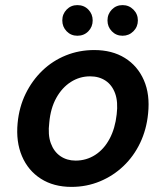

<svg xmlns="http://www.w3.org/2000/svg" viewBox="-20 -720 649 752"><path d="M260 12Q190 12 140 -20Q90 -52 66 -108.5Q42 -165 49 -238Q55 -301 80.5 -353Q106 -405 146 -443.5Q186 -482 238 -503Q290 -524 349 -524Q419 -524 469 -493Q519 -462 543.5 -406Q568 -350 560 -275Q554 -213 529 -160.5Q504 -108 463.5 -69.5Q423 -31 371 -9.5Q319 12 260 12ZM276 -91Q318 -91 352.5 -113Q387 -135 409 -176Q431 -217 437 -272Q443 -321 431 -354Q419 -387 393.5 -404Q368 -421 333 -421Q292 -421 257.5 -399Q223 -377 200.5 -336.5Q178 -296 173 -240Q167 -192 179 -159Q191 -126 216.5 -108.5Q242 -91 276 -91ZM283 -580Q258 -580 241 -597.5Q224 -615 224 -640Q224 -665 241 -682.5Q258 -700 283 -700Q309 -700 326 -682.5Q343 -665 343 -640Q343 -615 326 -597.5Q309 -580 283 -580ZM460 -580Q435 -580 418 -597.5Q401 -615 401 -640Q401 -665 418 -682.5Q435 -700 460 -700Q485 -700 502.5 -682.5Q520 -665 520 -640Q520 -615 502.5 -597.5Q485 -580 460 -580Z"/></svg>

Font: DM Sans 12pt SemiBold
Style: Italic
Weight: 600
Italic angle: -10°
Version: Version 4.004;gftools[0.9.30]